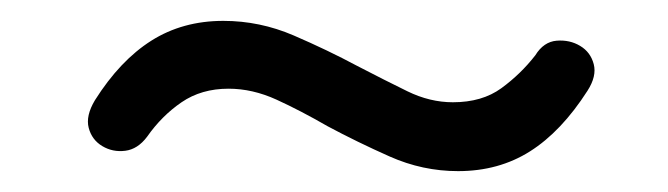

<svg xmlns="http://www.w3.org/2000/svg" viewBox="-20 -379 640 184"><path d="M419 -215Q385 -215 353.5 -229Q322 -243 294 -258Q268 -273 245 -283.5Q222 -294 199 -294Q173 -294 154 -281Q135 -268 121 -248Q112 -236 100 -234.5Q88 -233 78 -239Q68 -245 65 -256.5Q62 -268 71 -283Q95 -321 125 -340Q155 -359 194 -359Q229 -359 261.5 -345Q294 -331 322 -316Q349 -302 370.5 -291.5Q392 -281 414 -281Q442 -281 460.5 -294.5Q479 -308 493 -326Q501 -339 513.5 -340Q526 -341 536 -335Q546 -329 549 -317.5Q552 -306 543 -292Q518 -253 488 -234Q458 -215 419 -215Z"/></svg>

Font: Nunito Medium
Style: Italic
Weight: 500
Designer: Vernon Adams
Foundry: Vernon Adams
Version: Version 3.601